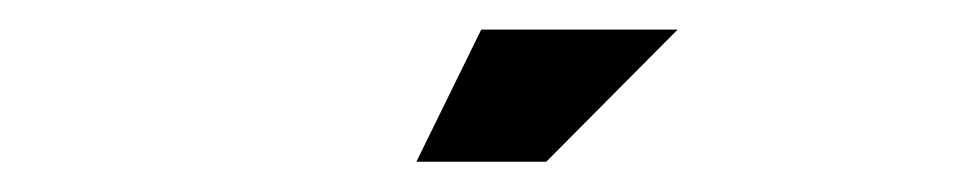

<svg xmlns="http://www.w3.org/2000/svg" viewBox="-20 -859 648 127"><path d="M255.4 -752 298.3 -839.4H428.2L341.3 -752Z"/></svg>

Font: Qaz
Style: Regular
Weight: 400
Designer: GGBotNet
Foundry: f0n7
Version: 0.70